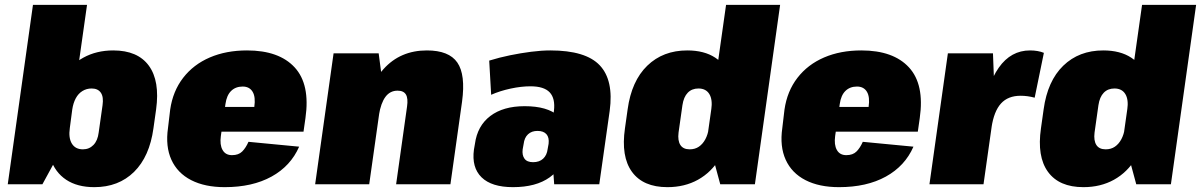

<svg xmlns="http://www.w3.org/2000/svg" viewBox="-20 -760 4954 792"><path d="M369 12Q299 12 253 -18.5Q207 -49 188 -106.5Q169 -164 179 -245L187 -296Q199 -378 234 -435Q269 -492 323.5 -522Q378 -552 447 -552Q548 -552 594 -489Q640 -426 624 -309L613 -231Q597 -114 533 -51Q469 12 369 12ZM116 -740H339L262 -196L155 0H12ZM322 -144Q348 -144 365.5 -162Q383 -180 387 -213L403 -326Q408 -360 396 -377.5Q384 -395 358 -395Q337 -395 320 -384.5Q303 -374 292.5 -354.5Q282 -335 278 -308L268 -232Q262 -191 276.5 -167.5Q291 -144 322 -144Z M907 12Q825 12 768.5 -17Q712 -46 687 -101Q662 -156 673 -232L682 -308Q693 -384 735.5 -439Q778 -494 845.5 -523Q913 -552 999 -552Q1131 -552 1195.5 -482Q1260 -412 1240 -273L1232 -217H854L868 -319H1071L1024 -283L1029 -319Q1035 -360 1022 -381.5Q1009 -403 981 -403Q952 -403 933.5 -385Q915 -367 910 -331L891 -199Q886 -163 898 -141.5Q910 -120 937 -120Q964 -120 979 -135Q994 -150 1005 -175L1214 -155Q1179 -75 1100 -31.5Q1021 12 907 12Z M1659 -320Q1664 -354 1654.5 -370Q1645 -386 1620 -386Q1589 -386 1570 -360.5Q1551 -335 1543 -285L1465 -210L1471 -250Q1493 -398 1562 -475Q1631 -552 1741 -552Q1832 -552 1866.5 -502Q1901 -452 1886 -341L1838 0H1614ZM1356 -540H1542L1560 -403L1503 0H1280Z M2251 -208 2265 -303Q2271 -354 2247.5 -379Q2224 -404 2168 -404Q2130 -404 2086 -394.5Q2042 -385 2006 -369L1998 -510Q2040 -523 2084 -532Q2128 -541 2171 -546.5Q2214 -552 2250 -552Q2396 -552 2454 -490.5Q2512 -429 2495 -303L2452 0H2266ZM2096 12Q2008 12 1966.5 -28.5Q1925 -69 1935 -143L1939 -166Q1949 -241 2002.5 -281.5Q2056 -322 2144 -322Q2238 -322 2283 -282Q2328 -242 2318 -167L2314 -144Q2304 -69 2247.5 -28.5Q2191 12 2096 12ZM2179 -91Q2205 -91 2220.5 -105.5Q2236 -120 2239 -145L2243 -167Q2246 -193 2234 -206.5Q2222 -220 2197 -220Q2173 -220 2158 -206Q2143 -192 2140 -166L2136 -144Q2133 -120 2143.5 -105.5Q2154 -91 2179 -91Z M2733 12Q2633 12 2587 -51Q2541 -114 2558 -231L2569 -309Q2585 -426 2650 -489Q2715 -552 2815 -552Q2885 -552 2930.5 -522Q2976 -492 2995 -435Q3014 -378 3003 -296L2995 -245Q2984 -164 2949 -106.5Q2914 -49 2859 -18.5Q2804 12 2733 12ZM2825 -144Q2847 -144 2863 -155Q2879 -166 2889.5 -185.5Q2900 -205 2904 -232L2914 -308Q2920 -349 2906 -372Q2892 -395 2861 -395Q2834 -395 2817 -377.5Q2800 -360 2795 -326L2779 -213Q2775 -180 2786.5 -162Q2798 -144 2825 -144ZM2898 -196 2975 -740H3198L3094 0H2951Z M3441 12Q3359 12 3302.5 -17Q3246 -46 3221 -101Q3196 -156 3207 -232L3216 -308Q3227 -384 3269.5 -439Q3312 -494 3379.5 -523Q3447 -552 3533 -552Q3665 -552 3729.5 -482Q3794 -412 3774 -273L3766 -217H3388L3402 -319H3605L3558 -283L3563 -319Q3569 -360 3556 -381.5Q3543 -403 3515 -403Q3486 -403 3467.5 -385Q3449 -367 3444 -331L3425 -199Q3420 -163 3432 -141.5Q3444 -120 3471 -120Q3498 -120 3513 -135Q3528 -150 3539 -175L3748 -155Q3713 -75 3634 -31.5Q3555 12 3441 12Z M3890 -540H4076L4084 -332L4037 0H3814ZM4031 -274Q4050 -410 4100 -481Q4150 -552 4229 -552Q4245 -552 4259.5 -549.5Q4274 -547 4286 -542L4248 -357Q4219 -365 4190 -365Q4138 -365 4109 -333Q4080 -301 4070 -234Z M4449 12Q4349 12 4303 -51Q4257 -114 4274 -231L4285 -309Q4301 -426 4366 -489Q4431 -552 4531 -552Q4601 -552 4646.5 -522Q4692 -492 4711 -435Q4730 -378 4719 -296L4711 -245Q4700 -164 4665 -106.5Q4630 -49 4575 -18.5Q4520 12 4449 12ZM4541 -144Q4563 -144 4579 -155Q4595 -166 4605.5 -185.5Q4616 -205 4620 -232L4630 -308Q4636 -349 4622 -372Q4608 -395 4577 -395Q4550 -395 4533 -377.5Q4516 -360 4511 -326L4495 -213Q4491 -180 4502.5 -162Q4514 -144 4541 -144ZM4614 -196 4691 -740H4914L4810 0H4667Z"/></svg>

Font: Pathway Extreme Condensed Black
Style: Italic
Weight: 900
Width: 3
Italic angle: -8°
Version: Version 1.001;gftools[0.9.26]